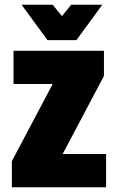

<svg xmlns="http://www.w3.org/2000/svg" viewBox="-20 -789 497 809"><path d="M30 -110 202 -435H37V-575H418V-469L244 -140H427V0H30ZM71 -769H202L241 -721L280 -769H411L302 -620H180Z"/></svg>

Font: Protest Strike
Style: Regular
Weight: 400
Designer: Octavio Pardo
Foundry: Ashler Design
Version: Version 2.005; ttfautohint (v1.8.4.7-5d5b)